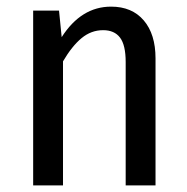

<svg xmlns="http://www.w3.org/2000/svg" viewBox="-20 -559 565 579"><path d="M449 -383V0H359V-372Q359 -423 342 -445.5Q325 -468 291 -468Q255 -468 226 -444Q197 -420 170 -374V0H80V-527H158L166 -447Q225 -539 315 -539Q378 -539 413.5 -497.5Q449 -456 449 -383Z"/></svg>

Font: Fira Sans Condensed
Style: Regular
Weight: 400
Width: 3
Designer: bBox Type GmbH & Carrois Corporate GbR & Edenspiekermann AG
Foundry: bBox Type GmbH & Carrois Corporate GbR & Edenspiekermann AG
Version: Version 4.301